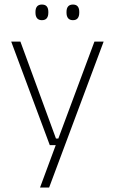

<svg xmlns="http://www.w3.org/2000/svg" viewBox="-20 -674 518 866"><path d="M260 -49 239.5 -39.5 406 -486.5H447.5L201.5 172H160.5L237 -34.5L252.5 -19.5H204.5L30.5 -486.5H72L232.5 -49ZM169 -583Q154.5 -583 147.2 -591.8Q140 -600.5 140 -617V-620.5Q140 -636.5 147.2 -645Q154.5 -653.5 169 -653.5Q184 -653.5 191 -645Q198 -636.5 198 -620.5V-617Q198 -600.5 191 -591.8Q184 -583 169 -583ZM309 -583Q294.5 -583 287.2 -591.8Q280 -600.5 280 -617V-620.5Q280 -636.5 287.2 -645Q294.5 -653.5 309 -653.5Q323.5 -653.5 330.5 -645Q337.5 -636.5 337.5 -620.5V-617Q337.5 -600.5 330.5 -591.8Q323.5 -583 309 -583Z"/></svg>

Font: Anek Tamil Medium ExtraLight
Style: Regular
Weight: 250
Version: Version 1.003